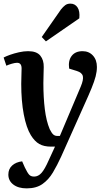

<svg xmlns="http://www.w3.org/2000/svg" viewBox="-21 -808 593 1058"><path d="M316 55Q294 103 270.5 142.5Q247 182 213 206Q179 230 126 230Q80 230 52.5 209Q25 188 25 154Q25 123 46 104Q67 85 101 81L116 115Q130 144 139.5 154.5Q149 165 167 165Q190 165 208 144.5Q226 124 247 76L282 0H260Q221 0 195.5 -14.5Q170 -29 149 -63Q124 -104 110 -177.5Q96 -251 96 -346Q96 -364 97 -389.5Q98 -415 98 -431Q98 -462 73 -462Q62 -462 44.5 -457Q27 -452 14 -446L-1 -491Q12 -498 34.5 -506Q57 -514 83.5 -520Q110 -526 134 -526Q181 -526 201 -501.5Q221 -477 220 -438Q220 -421 219 -399Q218 -377 218 -350Q218 -271 226 -206Q234 -141 253 -96Q264 -74 273 -66.5Q282 -59 294 -59H309L424 -331Q440 -369 435.5 -388.5Q431 -408 402 -417L360 -430Q354 -474 374 -500Q394 -526 434 -526Q469 -526 491 -502Q513 -478 513 -439Q513 -414 506 -387Q499 -360 483.5 -322Q468 -284 442 -227ZM315 -756Q327 -771 338.5 -779.5Q350 -788 367 -788Q392 -788 406 -767.5Q420 -747 416 -707L232 -580L209 -604Z"/></svg>

Font: Literata 36pt SemiBold
Style: Italic
Weight: 600
Italic angle: -2°
Designer: Latin by Veronika Burian and Jose Scaglione. Greek by Irene Vlachou. Cyrillic by Vera Evstafieva
Foundry: TypeTogether
Version: Version 3.002